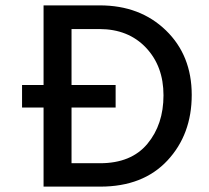

<svg xmlns="http://www.w3.org/2000/svg" viewBox="-20 -694 776 714"><path d="M410 -294H246V-87H352Q468 -87 528 -159Q588 -231 588 -339.5Q588 -448 522.5 -517Q457 -586 349 -586H246V-378H410ZM353 0H142V-294H62V-378H142V-674H351Q501 -674 597 -581Q693 -488 693 -341Q693 -194 602.5 -97Q512 0 353 0Z"/></svg>

Font: Hind Kochi Medium
Style: Regular
Weight: 500
Designer: Dhruvi Tolia
Foundry: Indian Type Foundry
Version: Version 0.702;PS 1.0;hotconv 1.0.81;makeotf.lib2.5.63406